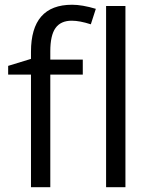

<svg xmlns="http://www.w3.org/2000/svg" viewBox="-20 -785 632 805"><path d="M327.1 -472.2H190.9V0H109.9V-472.2H14.2V-508.8L109.9 -538.1V-567.9Q109.9 -765.1 282.2 -765.1Q324.7 -765.1 381.8 -748L360.8 -683.1Q314 -698.2 280.8 -698.2Q234.9 -698.2 212.9 -667.7Q190.9 -637.2 190.9 -569.8V-535.2H327.1ZM505.9 0H424.8V-759.8H505.9Z"/></svg>

Font: f0_18033 
Style: Regular
Weight: 400
Foundry: Ascender Corporation
Version: Version 1.10